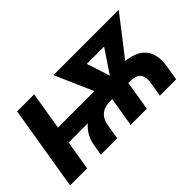

<svg xmlns="http://www.w3.org/2000/svg" viewBox="-71 -851 1160 1160"><g transform="rotate(-45 509.5 -271.0)"><path d="M279.3 0 290.5 -67.4Q298.8 -118.2 324 -153.1Q349.1 -188 384.8 -210Q420.4 -231.9 460.4 -243.7Q500.5 -255.4 539.8 -259.8Q579.1 -264.2 610.8 -264.2L732.4 -298.8Q807.1 -299.3 857.4 -278.1Q907.7 -256.8 929 -210.2Q950.2 -163.6 937.5 -87.9L922.9 0H783.7L798.3 -88.4Q804.7 -125 796.9 -147.2Q789.1 -169.4 768.3 -179.2Q747.6 -189 713.9 -189H551.8Q521 -189 496.6 -180.2Q472.2 -171.4 456.1 -149.7Q439.9 -127.9 433.6 -88.4L418.9 0ZM16.6 0 106.4 -542.5H252L162.1 0ZM107.4 -189 125.5 -298.8H580.1L562.5 -189.9ZM533.7 0 575.2 -250.5H713.4L671.9 0ZM569.3 -193.8 416.5 -542.5H576.2L674.3 -241.2L651.9 -193.8ZM623 -193.8 618.7 -244.1 817.9 -542.5H974.6L704.1 -193.8ZM495.6 -447.8 511.2 -542.5H896L880.9 -447.8Z"/></g></svg>

Font: Inter 16pt
Style: Bold Italic
Weight: 700
Italic angle: -9.3988°
Version: Version 4.001;git-66647c0bb